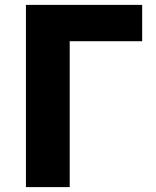

<svg xmlns="http://www.w3.org/2000/svg" viewBox="-20 -764 639 784"><path d="M85.9 0V-744.1H560.5V-595.7H264.6V0Z"/></svg>

Font: Bpmf Zihi Sans Heavy
Style: Heavy
Weight: 900
Foundry: But Ko
Version: Version 1.320